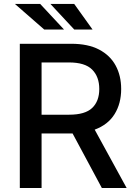

<svg xmlns="http://www.w3.org/2000/svg" viewBox="-20 -948 685 968"><path d="M79.9 0V-727.3H339.1Q423.7 -727.3 479.4 -698.2Q535.2 -669 563 -617.7Q590.9 -566.4 590.9 -499.3Q590.9 -426.1 557.7 -372.7Q524.5 -319.2 457.4 -294.4L618.6 0H493.6L345.9 -275.2Q342.3 -275.2 338.8 -275.2H189.6V0ZM189.6 -369.7H328.8Q409.1 -369.7 444.8 -403.8Q480.5 -437.9 480.5 -499.3Q480.5 -561.1 444.6 -597.1Q408.7 -633.2 327.4 -633.2H189.6ZM302.9 -799H203.1L55 -928.3H182.5ZM446.7 -799H354.4L234 -928.3H354Z"/></svg>

Font: Inter UI Medium
Style: Regular
Weight: 500
Designer: Rasmus Andersson
Foundry: rsms
Version: 3.2;8d6f07862